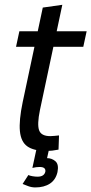

<svg xmlns="http://www.w3.org/2000/svg" viewBox="-20 -632 386 811"><path d="M47.7 -434.2 61.8 -500H346L331.8 -434.2ZM229.3 -60 227.2 0Q212.2 3 200.8 4.2Q189.5 5.3 174 5.3Q122.3 5.3 95.4 -13.8Q68.5 -32.8 64.1 -77.9Q59.7 -123 75.7 -200L160.7 -600L243.2 -611.7L148.7 -167Q136.3 -106.5 145.2 -81.8Q154 -57 192.3 -57Q201.3 -57 209.8 -58Q218.3 -59 229.3 -60ZM147.5 73.3Q140.5 73.3 132.4 74.3Q124.3 75.3 116.8 77.3L133.5 0H186.8L178.8 36Q199 36 214.2 49.2Q229.3 62.5 222.8 95Q215.3 127.5 190.8 143.6Q166.2 159.7 129.2 159.7Q113.7 159.7 99.2 154.3Q84.8 149 75.5 145L99.8 107.3Q105.3 110.3 117.2 112.3Q129 114.3 138.5 114.3Q166.5 114.3 171.5 93.3Q174.5 73.3 147.5 73.3Z"/></svg>

Font: Epunda Sans Light
Style: Italic
Weight: 300
Italic angle: -12.0243°
Designer: Simon Atzbach
Foundry: typofactur
Version: Version 2.204